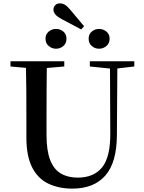

<svg xmlns="http://www.w3.org/2000/svg" viewBox="-20 -1097 849 1135"><path d="M347 -983Q318 -998 307 -1012Q296 -1026 296 -1039Q296 -1056 306.5 -1066.5Q317 -1077 334 -1077Q350 -1077 363.5 -1069Q377 -1061 394 -1041L477 -942L460 -923ZM311 -809Q287 -809 268 -825Q249 -841 249 -868Q249 -895 268 -910.5Q287 -926 311 -926Q336 -926 354.5 -910.5Q373 -895 373 -868Q373 -841 354.5 -825Q336 -809 311 -809ZM566 -809Q541 -809 522.5 -825Q504 -841 504 -868Q504 -895 522.5 -910.5Q541 -926 566 -926Q590 -926 609 -910.5Q628 -895 628 -868Q628 -841 609 -825Q590 -809 566 -809ZM407 18Q327 18 265.5 -11.5Q204 -41 170 -107.5Q136 -174 136 -284V-397Q136 -481 135.5 -566Q135 -651 133 -735H257Q256 -652 255.5 -567.5Q255 -483 255 -397V-299Q255 -207 276.5 -151.5Q298 -96 339.5 -71.5Q381 -47 439 -47Q535 -47 584 -108Q633 -169 632 -310L630 -735H674L671 -296Q670 -136 602.5 -59Q535 18 407 18ZM42 -704V-735H360V-704L211 -691H187ZM511 -704V-735H774V-704L663 -691H638Z"/></svg>

Font: Noto Serif KR SemiBold
Style: Regular
Weight: 600
Designer: Ryoko NISHIZUKA 西塚涼子 (kana & ideographs); Frank Grießhammer (Latin, Greek & Cyrillic); Wenlong ZHANG 张文龙 (bopomofo); San
Foundry: Adobe
Version: Version 2.003-H1;hotconv 1.1.1;makeotfexe 2.6.0